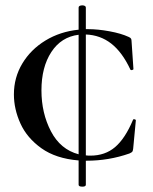

<svg xmlns="http://www.w3.org/2000/svg" viewBox="-20 -589 573 718"><path d="M488 -139 478 -33Q477 -25 475 -22Q473 -19 464 -15Q387 12 304 12H301V102Q301 109 288 109Q274 109 274 102V11Q189 4 135 -34.5Q81 -73 56.5 -127Q32 -181 32 -236Q32 -299 63.5 -351.5Q95 -404 150 -437.5Q205 -471 274 -478V-561Q274 -565 278 -567Q282 -569 288 -569Q293 -569 297 -567Q301 -565 301 -561V-480H309Q346 -480 389.5 -472Q433 -464 461 -451Q468 -448 470 -444.5Q472 -441 472 -434L479 -331Q479 -328 473.5 -327Q468 -326 467 -330Q437 -394 396 -426Q355 -458 301 -460V-8Q307 -7 318 -7Q373 -7 410.5 -39Q448 -71 477 -140Q478 -144 483 -143Q488 -142 488 -139ZM274 -12V-459Q209 -451 172 -394.5Q135 -338 135 -251Q135 -166 170.5 -98Q206 -30 274 -12Z"/></svg>

Font: Cormorant Upright SemiBold
Style: Regular
Weight: 600
Designer: Christian Thalmann (Catharsis Fonts)
Foundry: Catharsis Fonts
Version: Version 3.302